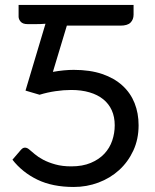

<svg xmlns="http://www.w3.org/2000/svg" viewBox="-20 -736 616 764"><path d="M511.5 -677.5Q511.5 -658.5 499.5 -646.2Q487.5 -634 459 -634H246L190.5 -450Q213 -454 233.8 -456Q254.5 -458 273.5 -458Q338.5 -458 386.8 -441.5Q435 -425 467.2 -395.5Q499.5 -366 515.5 -325.8Q531.5 -285.5 531.5 -237.5Q531.5 -182 510.5 -136.8Q489.5 -91.5 454 -59.2Q418.5 -27 371.8 -9.5Q325 8 273.5 8Q189 8 129 -21Q69 -50 29.5 -100.5L63 -139.5Q68 -145 71.8 -146.8Q75.5 -148.5 79.5 -148.5Q88 -148.5 96.5 -141Q105 -134 118.5 -122.5Q132 -111 152.2 -100.2Q172.5 -89.5 200 -81.8Q227.5 -74 263.5 -74Q308.5 -74 341.2 -87.8Q374 -101.5 395.2 -124.2Q416.5 -147 426.5 -176.5Q436.5 -206 436.5 -237.5Q436.5 -271 424.8 -297Q413 -323 390.8 -341Q368.5 -359 336.2 -368.5Q304 -378 263.5 -378Q233 -378 200.8 -373.2Q168.5 -368.5 137.5 -359L81.5 -375.5L161 -641.5Q142 -640 123 -640H90Q70.5 -640 62.2 -649.8Q54 -659.5 54 -669.5V-716.5H511.5Z"/></svg>

Font: Lato-Regular
Style: Regular
Weight: 400
Designer: Lukasz Dziedzic with Adam Twardoch and Botio Nikoltchev
Foundry: tyPoland Lukasz Dziedzic
Version: Version 2.015; 2015-08-06; http://www.latofonts.com/